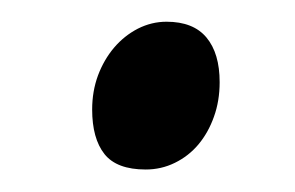

<svg xmlns="http://www.w3.org/2000/svg" viewBox="-20 -489 269 175"><path d="M180.2 -414.1Q180.2 -397 175 -382.6Q169.9 -368.2 160.9 -357.4Q151.9 -346.7 139.4 -340.6Q127 -334.5 112.8 -334.5Q86.4 -334.5 75.2 -348.6Q64 -362.8 64 -389.2Q64 -405.8 69.3 -420.2Q74.7 -434.6 84 -445.6Q93.3 -456.5 105.7 -462.9Q118.2 -469.2 131.8 -469.2Q156.2 -469.2 168.2 -454.8Q180.2 -440.4 180.2 -414.1Z"/></svg>

Font: Gentium
Style: Regular
Weight: 400
Designer: J. Victor Gaultney
Version: Version 1.03; 2011; OFL 1.1 release